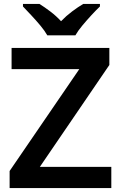

<svg xmlns="http://www.w3.org/2000/svg" viewBox="-20 -958 616 978"><path d="M547 0H29V-87L384 -606H39V-714H537V-627L183 -108H547ZM221 -778Q208 -801 185.5 -828Q163 -855 139 -880.5Q115 -906 97 -925V-938H181Q208 -921 237 -899Q266 -877 291 -850Q317 -877 347 -899.5Q377 -922 404 -938H489V-925Q470 -907 446 -881Q422 -855 399.5 -828Q377 -801 364 -778Z"/></svg>

Font: Noto Sans Malayalam SemiBold
Style: Regular
Weight: 600
Designer: Jelle Bosma - Monotype Design Team
Foundry: Monotype Imaging Inc.
Version: Version 2.104; ttfautohint (v1.8.4.7-5d5b)